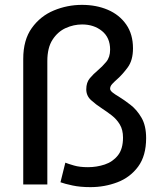

<svg xmlns="http://www.w3.org/2000/svg" viewBox="-20 -758 690 789"><path d="M351.5 11Q309.5 11 278 4.2Q246.5 -2.5 228.5 -9L248.5 -89.5Q261 -84.5 284.2 -77.8Q307.5 -71 341.5 -71Q377.5 -71 410.5 -82Q443.5 -93 464.5 -119.5Q485.5 -146 485.5 -192.5Q485.5 -224.5 472.5 -246.2Q459.5 -268 439.5 -283.5Q419.5 -299 399.5 -312Q374 -328.5 354.2 -346.5Q334.5 -364.5 334.5 -391Q334.5 -419 349.2 -436.5Q364 -454 382 -469Q400.5 -484.5 416.5 -503.8Q432.5 -523 432.5 -554Q432.5 -603.5 399.2 -630.5Q366 -657.5 317.5 -657.5Q283 -657.5 250.2 -642.8Q217.5 -628 196 -595Q174.5 -562 174.5 -507V0H75.5V-516Q75.5 -594 110.8 -643Q146 -692 201.2 -715Q256.5 -738 317 -738Q375.5 -738 423 -717.8Q470.5 -697.5 498.5 -657.5Q526.5 -617.5 526.5 -559.5Q526.5 -510.5 505 -481.2Q483.5 -452 462 -433Q449.5 -422 441 -412.8Q432.5 -403.5 432.5 -393.5Q432.5 -386 442.5 -378Q452.5 -370 468 -361Q490 -347.5 516.2 -327.2Q542.5 -307 561.5 -274.2Q580.5 -241.5 580.5 -190.5Q580.5 -118 547.8 -73.5Q515 -29 462.5 -9Q410 11 351.5 11Z"/></svg>

Font: Trispace
Style: Regular
Weight: 400
Designer: Tyler Finck
Foundry: Etcetera Type Company
Version: Version 1.210; ttfautohint (v1.8.3)